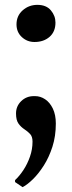

<svg xmlns="http://www.w3.org/2000/svg" viewBox="-20 -540 298 791"><path d="M122 -367Q92 -367 70 -387.2Q48 -407.5 48 -439.5Q48 -475 73.5 -497.5Q99 -520 134 -520Q170.5 -520 189.5 -497.5Q208.5 -475 208.5 -447Q208.5 -409.5 184.2 -388.2Q160 -367 122 -367ZM73 231 42 210V202Q60 185.5 76.5 160.5Q93 135.5 103.5 105.2Q114 75 114 43.5Q114 22.5 103.8 11.8Q93.5 1 80 -7.8Q66.5 -16.5 56.2 -30.8Q46 -45 46 -72.5Q46 -102.5 67.2 -123.2Q88.5 -144 119.5 -144H124.5Q146.5 -144 166 -131Q185.5 -118 197.8 -92.5Q210 -67 210 -31Q210 21 196 64.5Q182 108 160.5 141.8Q139 175.5 115.8 198.2Q92.5 221 74 230.5Z"/></svg>

Font: Merriweather 72pt
Style: Bold
Weight: 700
Version: Version 2.100